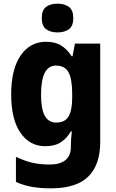

<svg xmlns="http://www.w3.org/2000/svg" viewBox="-20 -788 631 1048"><path d="M231 -560Q281 -560 314 -539.5Q347 -519 371 -481H376L389 -550H527V-12Q527 111 462 175.5Q397 240 258 240Q200 240 154.5 232Q109 224 67 205V68Q113 90 155.5 100Q198 110 252 110Q307 110 337 86Q367 62 367 12V1Q367 -13 368.5 -33Q370 -53 372 -71H367Q345 -33 312 -11.5Q279 10 227 10Q142 10 91.5 -63.5Q41 -137 41 -273Q41 -410 92.5 -485Q144 -560 231 -560ZM285 -430Q204 -430 204 -271Q204 -193 224.5 -156Q245 -119 287 -119Q334 -119 354 -152Q374 -185 374 -254V-278Q374 -355 354.5 -392.5Q335 -430 285 -430ZM294 -768Q332 -768 356 -750.5Q380 -733 380 -689Q380 -646 356 -628.5Q332 -611 294 -611Q256 -611 232 -628.5Q208 -646 208 -689Q208 -733 231.5 -750.5Q255 -768 294 -768Z"/></svg>

Font: Noto Sans Lao UI SemCond ExtBd
Style: Regular
Weight: 800
Width: 4
Designer: Monotype Design Team
Foundry: Monotype Imaging Inc.
Version: Version 2.000; ttfautohint (v1.8.4.7-5d5b)